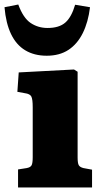

<svg xmlns="http://www.w3.org/2000/svg" viewBox="-49 -831 451 851"><path d="M31 0V-80L69 -86Q86 -89 91 -98.5Q96 -108 96 -134V-356Q96 -391 90 -403Q84 -415 61 -418L28 -424L34 -510L279 -523L295 -513V-133Q295 -108 300 -99Q305 -90 321 -86L359 -79V0ZM158 -584Q103 -584 63 -608Q23 -632 0 -680Q-23 -728 -29 -799L32 -811Q54 -751 87 -729Q120 -707 162 -707Q213 -707 240.5 -731Q268 -755 284 -810L350 -799Q342 -733 318 -684.5Q294 -636 254.5 -610Q215 -584 158 -584Z"/></svg>

Font: Literata 18pt ExtraBold
Style: Regular
Weight: 800
Designer: Latin by Veronika Burian and Jose Scaglione. Greek by Irene Vlachou. Cyrillic by Vera Evstafieva.
Foundry: TypeTogether
Version: Version 3.103;gftools[0.9.29]